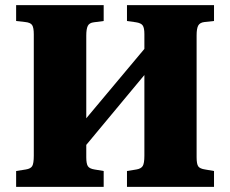

<svg xmlns="http://www.w3.org/2000/svg" viewBox="-20 -730 899 750"><path d="M43 0V-62L81 -68Q100 -71 106 -81.5Q112 -92 112 -122V-596Q112 -622 105.5 -632Q99 -642 78 -644L43 -648V-710H385V-648L347 -643Q329 -641 323 -629Q317 -617 317 -591V-268L544 -539V-597Q544 -621 537.5 -630.5Q531 -640 511 -643L476 -648V-710H816V-648L779 -644Q761 -642 754.5 -630.5Q748 -619 748 -592V-116Q748 -89 754.5 -80Q761 -71 781 -68L816 -62V0H476V-62L513 -68Q531 -71 537.5 -81.5Q544 -92 544 -122V-437L317 -164V-116Q317 -90 323.5 -80.5Q330 -71 349 -68L385 -62V0Z"/></svg>

Font: Literata 36pt ExtraBold
Style: Regular
Weight: 800
Designer: Latin by Veronika Burian and Jose Scaglione. Greek by Irene Vlachou. Cyrillic by Vera Evstafieva.
Foundry: TypeTogether
Version: Version 3.002